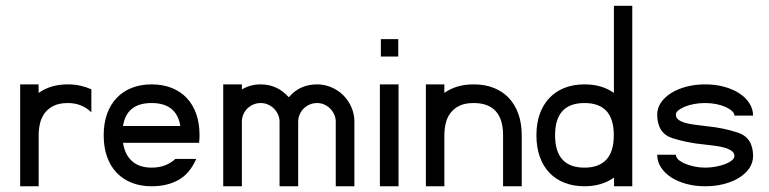

<svg xmlns="http://www.w3.org/2000/svg" viewBox="-20 -649 2680 669"><path d="M114.3 -355 114.7 -325.2Q156.2 -355 216.8 -355Q239.3 -355 259.3 -350.6Q279.3 -346.2 298.3 -337.9V-257.8Q264.6 -290 216.8 -290Q186 -290 166.3 -280Q146.5 -270 135 -253.9Q123.5 -237.8 119.1 -217.8Q114.7 -197.8 114.7 -177.7V0H50.3V-355Z M508.3 -355Q546.9 -355 577.9 -342.8Q608.9 -330.6 630.6 -307.6Q652.3 -284.7 663.8 -252Q675.3 -219.2 675.3 -177.7Q675.3 -169.9 674.8 -163.8Q674.3 -157.7 673.8 -151.4H408.7Q415 -109.9 440.2 -87.4Q465.3 -64.9 508.3 -64.9Q536.1 -64.9 557.1 -73.7Q578.1 -82.5 590.8 -95.2H663.6Q641.6 -44.4 602.3 -22.2Q563 0 508.3 0Q470.2 0 439.5 -12Q408.7 -23.9 386.7 -46.9Q364.7 -69.8 353 -102.8Q341.3 -135.7 341.3 -177.7Q341.3 -219.2 353 -252Q364.7 -284.7 386.5 -307.6Q408.2 -330.6 439 -342.8Q469.7 -355 508.3 -355ZM608.4 -210Q595.2 -290 508.3 -290Q420.9 -290 408.7 -210Z M888.2 -355Q946.3 -355 986.3 -310.1Q1006.3 -333.5 1030.8 -344.2Q1055.2 -355 1085 -355Q1111.3 -355 1135 -344.7Q1158.7 -334.5 1176.5 -316.7Q1194.3 -298.8 1204.6 -275.1Q1214.8 -251.5 1214.8 -225.1V0H1149.9V-225.1Q1149.9 -237.8 1144.8 -249.5Q1139.6 -261.2 1130.9 -270.3Q1122.1 -279.3 1110.1 -284.7Q1098.1 -290 1085 -290Q1071.3 -290 1059.3 -284.9Q1047.4 -279.8 1038.3 -271Q1029.3 -262.2 1024.2 -250.2Q1019 -238.3 1019 -225.1V0H954.1V-225.1Q954.1 -237.8 949 -249.5Q943.8 -261.2 934.8 -270.3Q925.8 -279.3 913.8 -284.7Q901.9 -290 888.2 -290Q875 -290 863 -284.9Q851.1 -279.8 842 -271Q833 -262.2 827.9 -250.2Q822.8 -238.3 822.8 -225.1V0H757.8V-355H822.8V-337.4Q852.5 -355 888.2 -355Z M1368.7 -355V0H1303.7V-355ZM1307.1 -512.7H1367.7V-452.1H1307.1Z M1528.3 -355V-325.2Q1569.8 -355 1630.4 -355Q1669.4 -355 1700.4 -342.8Q1731.4 -330.6 1753.2 -307.4Q1774.9 -284.2 1786.4 -251.5Q1797.9 -218.8 1797.9 -177.7V0H1732.9V-177.7Q1732.9 -233.9 1707 -262Q1681.2 -290 1630.4 -290Q1599.6 -290 1579.8 -280Q1560.1 -270 1548.6 -253.9Q1537.1 -237.8 1532.7 -217.8Q1528.3 -197.8 1528.3 -177.7V0H1463.9V-355Z M2183.1 -628.9V0H2119.6V-30.3Q2076.7 0 2016.6 0Q1978.5 0 1947.5 -12Q1916.5 -23.9 1894.5 -46.9Q1872.6 -69.8 1860.8 -102.8Q1849.1 -135.7 1849.1 -177.7Q1849.1 -219.2 1860.8 -252Q1872.6 -284.7 1894.3 -307.6Q1916 -330.6 1947 -342.8Q1978 -355 2016.6 -355Q2077.6 -355 2119.1 -325.2V-628.9ZM2092.8 -262.7Q2066.9 -290 2016.6 -290Q1914.1 -290 1914.1 -177.7Q1914.1 -64.9 2016.6 -64.9Q2066.4 -64.9 2092.5 -92.5Q2118.7 -120.1 2118.7 -177.7Q2118.7 -234.4 2092.8 -262.7Z M2539.1 -246.1Q2539.1 -254.4 2530.5 -262.2Q2522 -270 2507.8 -276.4Q2493.7 -282.7 2475.3 -286.4Q2457 -290 2437 -290Q2417 -290 2398.7 -286.6Q2380.4 -283.2 2366.2 -277.3Q2352.1 -271.5 2343.5 -264.4Q2335 -257.3 2335 -250Q2335 -239.3 2343 -232.7Q2351.1 -226.1 2364.3 -221.9Q2377.4 -217.8 2394.5 -215.3Q2411.6 -212.9 2429.2 -210.9L2440.4 -209.5Q2500.5 -203.6 2550.8 -187Q2604 -169.4 2604 -105.5Q2604 -82.5 2591.1 -63.2Q2578.1 -43.9 2555.4 -29.8Q2532.7 -15.6 2502.4 -7.8Q2472.2 0 2437 0Q2401.9 0 2371.3 -8.3Q2340.8 -16.6 2318.4 -31.2Q2295.9 -45.9 2283 -65.9Q2270 -85.9 2270 -109.9H2335Q2335 -101.1 2343.5 -93Q2352.1 -85 2366.5 -78.9Q2380.9 -72.8 2399.2 -68.8Q2417.5 -64.9 2437 -64.9Q2456.1 -64.9 2474.4 -68.4Q2492.7 -71.8 2507.1 -77.4Q2521.5 -83 2530.3 -90.3Q2539.1 -97.7 2539.1 -105.5Q2539.1 -116.2 2529.5 -123Q2520 -129.9 2505.1 -134.3Q2490.2 -138.7 2471.4 -141.1Q2452.6 -143.6 2434.1 -145.5Q2403.3 -148.4 2375.5 -154.1Q2347.7 -159.7 2323.2 -167.5Q2270 -184.6 2270 -250Q2270 -272.5 2283 -291.5Q2295.9 -310.5 2318.4 -324.7Q2340.8 -338.9 2371.3 -346.9Q2401.9 -355 2437 -355Q2472.7 -355 2503.2 -346.7Q2533.7 -338.4 2556.2 -323.7Q2578.6 -309.1 2591.3 -289.1Q2604 -269 2604 -246.1Z"/></svg>

Font: Fibel Vienna LRS
Style: Regular
Weight: 400
Designer: Peter Wiegel
Foundry: Peter Wioegel
Version: Version 000.000